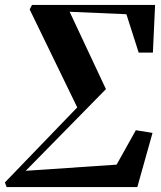

<svg xmlns="http://www.w3.org/2000/svg" viewBox="-33 -763 656 783"><path d="M88 -724.5 97.5 -743H599.5L590.5 -548.5H532.5L482.5 -705L251 -715L399 -399.5L72 -66.5L442.5 -91.5L521 -232L589 -221L527 0H-6L-13 -19L282 -325Z"/></svg>

Font: Merriweather 144pt
Style: Bold Italic
Weight: 700
Italic angle: -7.8°
Version: Version 2.101